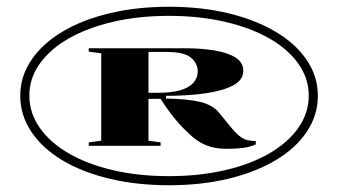

<svg xmlns="http://www.w3.org/2000/svg" viewBox="-20 -743 1002 569"><path d="M481 -194Q385 -194 304 -213.5Q223 -233 164 -268.5Q105 -304 72.5 -353Q40 -402 40 -459Q40 -516 72.5 -564.5Q105 -613 164 -648.5Q223 -684 304 -703.5Q385 -723 481 -723Q577 -723 657.5 -703.5Q738 -684 797.5 -648.5Q857 -613 889.5 -564.5Q922 -516 922 -459Q922 -402 889.5 -353Q857 -304 797.5 -268.5Q738 -233 657.5 -213.5Q577 -194 481 -194ZM481 -221Q570 -221 646 -238.5Q722 -256 777.5 -288Q833 -320 864 -364Q895 -408 895 -460Q895 -511 864 -554.5Q833 -598 777.5 -629.5Q722 -661 646 -678.5Q570 -696 481 -696Q391 -696 315.5 -678.5Q240 -661 184.5 -629.5Q129 -598 98 -554.5Q67 -511 67 -460Q67 -408 98 -364Q129 -320 184.5 -288Q240 -256 315.5 -238.5Q391 -221 481 -221ZM651 -302Q615 -302 588.5 -313.5Q562 -325 540 -347Q516 -369 495.5 -394.5Q475 -420 456 -450H420V-326L456 -321V-311H243V-321L280 -326V-585L243 -590V-600H527Q576 -600 615.5 -593.5Q655 -587 678 -572.5Q701 -558 701 -533Q701 -506 671 -490Q641 -474 589.5 -466.5Q538 -459 472 -459V-451Q535 -450 573 -441Q611 -432 630 -408L661 -370Q676 -351 689.5 -340Q703 -329 717 -327Q723 -326 728 -325.5Q733 -325 738 -325V-315Q720 -307 699 -304.5Q678 -302 651 -302ZM448 -468Q488 -468 514 -475.5Q540 -483 553 -497.5Q566 -512 566 -531Q566 -555 546 -572Q526 -589 474 -589H420V-468Z"/></svg>

Font: Kalnia Expanded SemiBold
Style: Regular
Weight: 600
Width: 7
Designer: Frida Medrano
Foundry: Frida Medrano
Version: Version 1.105